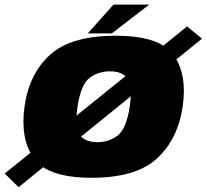

<svg xmlns="http://www.w3.org/2000/svg" viewBox="-83 -752 880 817"><path d="M-63 -13.5 -4 44.5 776.5 -587.5 713 -639.5ZM307.5 4.5Q495.5 4.5 584.8 -77.5Q674 -159.5 694.5 -299.5Q714 -436.5 655.5 -518.2Q597 -600 409 -600Q220.5 -600 131 -519.8Q41.5 -439.5 21.5 -299.5Q2 -162.5 60.5 -79Q119 4.5 307.5 4.5ZM331.5 -147Q283 -147 258 -174.8Q233 -202.5 247 -298.5Q261.5 -393.5 298.8 -421Q336 -448.5 384.5 -448.5Q433.5 -448.5 458.2 -421.2Q483 -394 469 -298.5Q454.5 -203 417.2 -175Q380 -147 331.5 -147ZM290.5 -610H393L552 -732.5H400Z"/></svg>

Font: Anybody Black
Style: Italic
Weight: 900
Italic angle: -10°
Designer: Tyler Finck
Foundry: Etcetera Type Company
Version: Version 1.113;gftools[0.9.25]